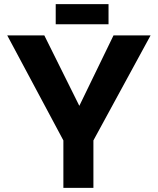

<svg xmlns="http://www.w3.org/2000/svg" viewBox="-20 -907 762 927"><path d="M286 -229 15 -736H194L363 -396L528 -736H707L431 -229V0H286ZM249 -887H504V-790H249Z"/></svg>

Font: Reem Kufi
Style: Bold
Weight: 700
Designer: Khaled Hosny
Version: Version 1.001